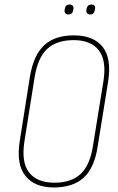

<svg xmlns="http://www.w3.org/2000/svg" viewBox="-20 -819 519 847"><path d="M218 8Q133 8 92 -43Q51 -94 67 -196L112 -481Q128 -576 175 -619.5Q222 -663 306 -663Q392 -663 432.5 -612.5Q473 -562 457 -459L411 -174Q397 -79 349.5 -35.5Q302 8 218 8ZM220 -13Q294 -13 335.5 -51.5Q377 -90 390 -175L436 -459Q451 -552 416 -597Q381 -642 305 -642Q230 -642 188.5 -603.5Q147 -565 133 -480L88 -197Q73 -103 108.5 -58Q144 -13 220 -13ZM378 -755Q369 -755 364.5 -760.5Q360 -766 361 -774L362 -781Q366 -799 383 -799Q393 -799 397 -794Q401 -789 399 -780L398 -774Q395 -755 378 -755ZM281 -755Q273 -755 268.5 -760.5Q264 -766 265 -774L266 -781Q269 -799 287 -799Q296 -799 300.5 -794Q305 -789 304 -780L303 -774Q300 -755 281 -755Z"/></svg>

Font: Sofia Sans Condensed Thin
Style: Italic
Weight: 250
Italic angle: -9°
Version: Version 4.100